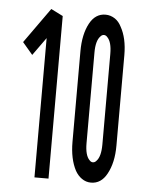

<svg xmlns="http://www.w3.org/2000/svg" viewBox="-46 -601 476 640"><g transform="rotate(5 192.5 -281.5)"><path d="M356 -432V-129Q356 -72 335 -34Q316 1 282 1Q265 1 251 -9Q238 -18 229 -34Q209 -72 209 -129V-432Q209 -489 229 -526Q248 -561 282 -561Q299 -561 314 -551Q327 -542 335 -526Q356 -489 356 -432ZM309 -432Q309 -472 294 -487Q289 -493 282.5 -493Q276 -493 271 -487Q256 -472 256 -432V-129Q256 -88 271 -73Q276 -67 282.5 -67Q289 -67 294 -73Q309 -88 309 -129ZM140 -544V0H93V-466L50 -406L16 -446L100 -564Z"/></g></svg>

Font: Astronomicon
Style: Regular
Weight: 400
Version: Version 1.1